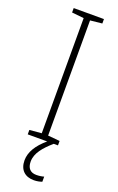

<svg xmlns="http://www.w3.org/2000/svg" viewBox="-177 -758 625 1020"><g transform="rotate(20 135.5 -248.0)"><path d="M114 130C114 82 150 41 197 0H221V-25L154 -31V-682L221 -689V-714H50V-689L118 -682V-31L50 -25V0H160C109 43 81 88 81 135C81 189 113 218 163 218C182 218 198 214 209 210V181C200 184 184 187 166 187C132 187 114 167 114 130Z"/></g></svg>

Font: Noto Sans Bengali SemiCondensed ExtraLight
Style: Regular
Weight: 200
Width: 4
Designer: Joana Ranito - Universal Thirst; Jelle Bosma - Monotype Design Team
Foundry: Universal Thirst ehf.
Version: Version 3.000